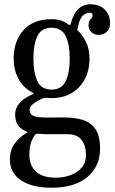

<svg xmlns="http://www.w3.org/2000/svg" viewBox="-20 -620 540 900"><path d="M44 -345Q44 -427.5 90.2 -478.8Q136.5 -530 221.5 -530Q247.5 -530 266.8 -523.5Q286 -517 300.5 -505Q305.5 -502.5 307.2 -502.8Q309 -503 311.5 -508.5Q323.5 -555.5 347.2 -577.8Q371 -600 403 -600Q446.5 -600 471.2 -575.2Q496 -550.5 496 -511.5Q496 -486 480.8 -471.2Q465.5 -456.5 443 -456.5Q422 -456.5 408.5 -469.2Q395 -482 395 -500.5Q395 -516.5 399.8 -523.8Q404.5 -531 409.2 -535.5Q414 -540 414 -548Q414 -560.5 399 -560.5Q385 -560.5 368.8 -547.2Q352.5 -534 344.5 -489.5Q343 -485 342.2 -482.2Q341.5 -479.5 345 -476.5Q364 -459.5 381.8 -426Q399.5 -392.5 399.5 -345Q399.5 -290 377 -248.2Q354.5 -206.5 314.5 -183.2Q274.5 -160 221.5 -160Q209 -160 198 -161.5Q188 -162.5 176.5 -157.5Q153.5 -147 136.2 -133.8Q119 -120.5 119 -106Q119 -87.5 131.2 -79.8Q143.5 -72 162.8 -70.5Q182 -69 203.5 -69Q211 -69 226.8 -69.2Q242.5 -69.5 258.2 -69.5Q274 -69.5 282 -69.5Q328 -69.5 366 -58.5Q404 -47.5 426.5 -16.2Q449 15 449 77Q449 160 389.5 210Q330 260 221.5 260Q131 260 78.8 225.5Q26.5 191 26.5 127.5Q26.5 83 48.5 53.5Q70.5 24 101 5Q110.5 -1 109 -1.5Q107.5 -2 98 -6.5Q76.5 -16 63.8 -34.2Q51 -52.5 51 -84Q51 -112.5 71 -136Q91 -159.5 126.5 -175Q140 -180.5 138.2 -182.2Q136.5 -184 125.5 -190Q86.5 -212 65.2 -253Q44 -294 44 -345ZM136.5 -345Q136.5 -280 155 -240Q173.5 -200 221.5 -200Q269.5 -200 288.2 -240Q307 -280 307 -345Q307 -410 288.2 -450Q269.5 -490 221.5 -490Q173.5 -490 155 -450Q136.5 -410 136.5 -345ZM383 107Q383 62.5 362.2 35.8Q341.5 9 296.5 9H212.5Q199 9 187.5 8.8Q176 8.5 158.5 7Q149 6 145 11.5Q128.5 32.5 123 56.5Q117.5 80.5 117.5 104.5Q117.5 155.5 148.5 184.2Q179.5 213 242.5 213Q277 213 309.2 201.5Q341.5 190 362.2 166.5Q383 143 383 107Z"/></svg>

Font: Besley* Narrow
Style: Regular
Weight: 400
Width: 4
Designer: Owen Earl
Foundry: indestructible type*
Version: Version 3.000; ttfautohint (v1.8.3)